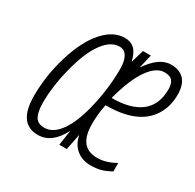

<svg xmlns="http://www.w3.org/2000/svg" viewBox="-125 -678 842 827"><g transform="rotate(30 296.0 -265.0)"><path d="M155.8 9.8Q58.1 9.8 58.1 -127.9Q58.1 -230 88.6 -330.1Q119.1 -430.2 167.7 -485.1Q216.3 -540 273.9 -540Q302.7 -540 321 -523.2Q339.4 -506.3 349.1 -464.8L368.2 -529.8H407.2L391.1 -460.9Q444.8 -540 502.9 -540Q545.4 -540 568.6 -515.4Q591.8 -490.7 591.8 -440.9Q591.8 -380.9 562.7 -335.9Q533.7 -291 479.7 -269Q425.8 -247.1 351.1 -247.1H345.2Q335 -198.7 335 -149.9Q335 -89.4 357.9 -60.8Q380.9 -32.2 426.8 -32.2Q470.2 -32.2 517.1 -59.1V-17.1Q492.2 -2.9 470.2 3.4Q448.2 9.8 418.9 9.8Q376 9.8 347.7 -13.7Q319.3 -37.1 311 -80.1L294.9 0H257.8L269 -76.2Q226.1 9.8 155.8 9.8ZM165 -30.8Q208 -30.8 242.9 -80.1Q277.8 -129.4 299.8 -225.1Q321.8 -320.8 321.8 -414.1Q321.8 -453.6 308.8 -474.9Q295.9 -496.1 272 -496.1Q229 -496.1 192.4 -446.5Q155.8 -397 130.9 -301.3Q106 -205.6 106 -121.1Q106 -76.7 118.9 -53.7Q131.8 -30.8 165 -30.8ZM495.1 -497.1Q454.1 -497.1 417 -444.1Q379.9 -391.1 352.1 -287.1Q447.3 -287.1 496.6 -325.9Q545.9 -364.7 545.9 -441.9Q545.9 -467.8 534.9 -482.4Q523.9 -497.1 495.1 -497.1Z"/></g></svg>

Font: TypoPRO Open Sans Condensed
Style: Italic
Weight: 300
Width: 3
Italic angle: -12°
Foundry: Ascender Corporation
Version: Version 1.10